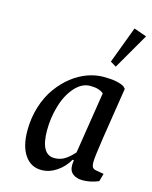

<svg xmlns="http://www.w3.org/2000/svg" viewBox="-121 -879 768 970"><g transform="rotate(15 263.5 -394.0)"><path d="M499.5 -49.8 487.8 -8.8Q446.8 8.8 404.8 8.8Q373.5 8.8 354 -5.9Q334.5 -20.5 334.5 -48.8V-55.7L336.4 -78.1H329.6Q307.1 -38.1 269.3 -12.7Q231.4 12.7 189.9 12.7Q134.8 12.7 102.8 -33.9Q70.8 -80.6 70.8 -162.1Q70.8 -228 89.4 -287.4Q107.9 -346.7 139.6 -390.1Q203.1 -477.1 291 -508.8Q333 -523.4 372.6 -523.4Q449.2 -523.4 481.9 -502.9L491.7 -492.2L449.7 -223.6Q434.1 -120.1 434.1 -95.7Q434.1 -75.7 439.5 -67.4Q444.8 -59.1 459.5 -56.6ZM390.1 -441.4Q368.2 -461.9 319.8 -461.9Q276.4 -461.9 239.7 -420.9Q203.1 -379.9 184.6 -315.9Q166.5 -255.4 166.5 -189.5Q166.5 -62.5 237.8 -62.5Q267.1 -62.5 290 -76.2Q313 -89.8 339.4 -119.1ZM526.9 -776.4 418.5 -588.9 388.2 -607.4 460.4 -799.8Z"/></g></svg>

Font: Neuton
Style: Italic
Weight: 400
Italic angle: -9°
Designer: Brian M Zick
Version: Version 1.32